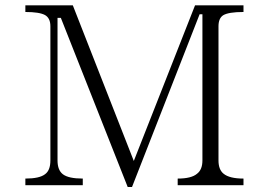

<svg xmlns="http://www.w3.org/2000/svg" viewBox="-20 -708 1040 735"><path d="M77.1 1H296.9V-24.4Q242.2 -24.4 220.7 -41Q200.2 -56.6 200.2 -93.8V-639.6H212.9L468.8 7.8H485.4L744.1 -653.3H754.9V-93.8Q754.9 -58.6 734.4 -43Q712.9 -24.4 660.2 -24.4V1H912.1V-24.4Q858.4 -24.4 835.9 -43Q816.4 -58.6 816.4 -93.8V-607.4Q816.4 -637.7 834 -649.4Q854.5 -662.1 912.1 -662.1V-687.5H726.6L492.2 -91.8L258.8 -687.5H77.1V-662.1Q130.9 -662.1 152.3 -650.4Q172.9 -638.7 172.9 -607.4V-93.8Q172.9 -55.7 152.3 -41Q130.9 -24.4 77.1 -24.4Z"/></svg>

Font: BatangChe
Style: Regular
Weight: 400
Monospace: yes
Version: Version 2.21